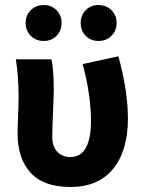

<svg xmlns="http://www.w3.org/2000/svg" viewBox="-20 -732 572 764"><path d="M260 12Q153 12 101.5 -45Q50 -102 50 -200Q50 -223 52 -271.5Q54 -320 54 -344Q54 -430 43 -496H185Q194 -452 194 -374Q194 -356 191 -289.5Q188 -223 188 -187Q188 -149 208 -128Q228 -107 260 -107Q342 -107 342 -253Q342 -353 309 -477L451 -508Q489 -370 489 -260Q489 -132 430 -60Q371 12 260 12ZM82 -641Q82 -671 102.5 -691.5Q123 -712 154 -712Q185 -712 205 -691.5Q225 -671 225 -641Q225 -610 205 -589.5Q185 -569 154 -569Q123 -569 102.5 -589.5Q82 -610 82 -641ZM301 -641Q301 -671 321 -691.5Q341 -712 372 -712Q403 -712 423.5 -691.5Q444 -671 444 -641Q444 -610 423.5 -589.5Q403 -569 372 -569Q341 -569 321 -589.5Q301 -610 301 -641Z"/></svg>

Font: Toshiba Sans
Style: Bold
Weight: 700
Designer: Paul D. Hunt
Foundry: Toshiba Corporation
Version: Version 2.020;PS 2.0;hotconv 1.0.86;makeotf.lib2.5.63406